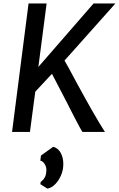

<svg xmlns="http://www.w3.org/2000/svg" viewBox="-20 -767 691 1116"><path d="M50 0 146 -747H251L203 -378L524 -747H651L355 -415Q368.5 -392 377.8 -375Q387 -358 398 -337.2Q409 -316.5 426.8 -283.8Q444.5 -251 475 -196Q494 -161.5 515.2 -124.5Q536.5 -87.5 556 -54.8Q575.5 -22 590 0H459Q456 -4 445.5 -23.2Q435 -42.5 421.2 -68.8Q407.5 -95 394.5 -120.5Q381.5 -146 373 -163L282 -338L185 -234L154 0ZM255.5 329.5 214.5 303.5 216.5 290.5Q234 277.5 241.8 261.2Q249.5 245 249.5 219.5Q249.5 202 239.2 185.8Q229 169.5 214.5 167L218 137L289.5 86Q318 94 333 121.8Q348 149.5 348 186.5Q348 221 334.8 252Q321.5 283 300.5 304Q279.5 325 255.5 329.5Z"/></svg>

Font: Merriweather Sans Italic
Style: Regular
Weight: 400
Italic angle: -7.5°
Designer: Eben Sorkin
Foundry: Eben Sorkin
Version: Version 1.008; ttfautohint (v1.7.19-72a1) -l 8 -r 50 -G 200 